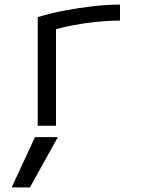

<svg xmlns="http://www.w3.org/2000/svg" viewBox="-20 -550 640 840"><path d="M111 270H31L133 50H233ZM145 -475Q200 -492 263.5 -504Q327 -516 389.5 -523Q452 -530 505 -530V-460Q457 -460 403 -454.5Q349 -449 297 -439Q245 -429 201 -415L225 -453V0H145Z"/></svg>

Font: M PLUS Code Latin Expanded
Style: Regular
Weight: 400
Width: 7
Designer: Coji Morishita
Foundry: UNDERFOREST DESIGN
Version: Version 1.002; ttfautohint (v1.8.3)